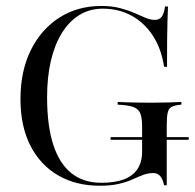

<svg xmlns="http://www.w3.org/2000/svg" viewBox="-20 -602 643 634"><path d="M309.7 11.3Q230.6 11.3 171.8 -23Q112.9 -57.3 80.2 -121.4Q47.6 -185.5 47.6 -275Q47.6 -367.7 81.9 -436.7Q116.1 -505.6 176.2 -544Q236.3 -582.3 314.5 -582.3Q349.2 -582.3 375.8 -575.4Q402.4 -568.5 423.4 -559.3Q444.4 -550 460.9 -543.1Q477.4 -536.3 491.1 -536.3Q506.5 -536.3 514.1 -546.8Q521.8 -557.3 525 -580.6H534.7Q533.9 -561.3 533.1 -535.5Q532.3 -509.7 531.9 -473Q531.5 -436.3 531.5 -381.5H521.8Q512.9 -441.1 484.7 -484.3Q456.5 -527.4 414.1 -550.4Q371.8 -573.4 319.4 -573.4Q276.6 -573.4 242.7 -552.8Q208.9 -532.3 184.7 -493.5Q160.5 -454.8 148 -401.2Q135.5 -347.6 135.5 -280.6Q135.5 -187.9 155.6 -125Q175.8 -62.1 215.7 -30.2Q255.6 1.6 314.5 1.6Q358.1 1.6 387.9 -9.3Q417.7 -20.2 433.5 -43.1Q449.2 -66.1 449.2 -101.6V-183.9Q449.2 -212.1 443.5 -227Q437.9 -241.9 421 -248.4Q404 -254.8 368.5 -256.5V-265.3Q380.6 -264.5 398.4 -264.1Q416.1 -263.7 438.3 -263.3Q460.5 -262.9 483.1 -262.9Q513.7 -262.9 537.9 -263.7Q562.1 -264.5 579 -265.3V-256.5Q558.1 -254.8 547.6 -249.6Q537.1 -244.4 533.9 -230.6Q530.6 -216.9 530.6 -188.7V9.7H521.8Q517.7 -10.5 508.9 -20.6Q500 -30.6 486.3 -30.6Q469.4 -30.6 453.2 -24.6Q437.1 -18.5 417.7 -9.7Q398.4 -0.8 372.2 5.2Q346 11.3 309.7 11.3ZM345.2 -140.3V-149.2H603.2V-140.3Z"/></svg>

Font: Playfair 144pt
Style: Regular
Weight: 400
Designer: Claus Eggers Sørensen
Foundry: Claus Eggers Sørensen
Version: Version 2.001;gftools[0.9.30]